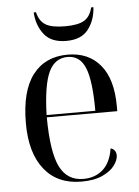

<svg xmlns="http://www.w3.org/2000/svg" viewBox="-53 -784 604 836"><g transform="rotate(-5 248.5 -366.0)"><path d="M270 10Q165 10 107.5 -62Q50 -134 50 -264Q50 -404 104 -475Q158 -546 257 -546Q348 -546 399.5 -484Q451 -422 451 -304V-282H143Q144 -130 176 -65.5Q208 -1 279 -1Q330 -1 364 -31Q398 -61 408 -123Q420 -120 426 -111Q432 -102 432 -91Q432 -70 414.5 -46.5Q397 -23 361 -6.5Q325 10 270 10ZM356 -292Q356 -423 333 -479.5Q310 -536 256 -536Q200 -536 173.5 -479.5Q147 -423 143 -292ZM257 -606Q191 -606 160 -646Q129 -686 126 -742H136Q145 -703 172 -686.5Q199 -670 257 -670Q315 -670 341.5 -686.5Q368 -703 377 -742H387Q384 -686 353.5 -646Q323 -606 257 -606Z"/></g></svg>

Font: Noto Serif Display SemiCondensed
Style: Regular
Weight: 400
Width: 4
Designer: Monotype Design Team
Foundry: Monotype Imaging Inc.
Version: Version 2.009